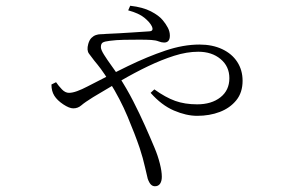

<svg xmlns="http://www.w3.org/2000/svg" viewBox="-20 -582 1040 668"><path d="M519 66Q511 66 505 60Q499 54 494 40Q491 29 484.5 -0.5Q478 -30 466 -67Q450 -114 424 -176Q398 -238 361 -297Q343 -326 331 -342Q319 -358 308 -371Q298 -384 289.5 -395.5Q281 -407 287 -429Q291 -443 298 -450Q305 -457 313.5 -460Q322 -463 331 -463Q340 -463 348 -464Q396 -466 439.5 -469Q483 -472 500 -473Q516 -474 508 -491Q501 -505 482 -520.5Q463 -536 426 -546L433 -562Q477 -557 505 -542.5Q533 -528 546 -512Q557 -499 564 -485.5Q571 -472 571 -458Q571 -446 566 -440Q561 -434 551 -434Q542 -434 532 -438Q522 -442 506 -443Q491 -444 465 -444Q439 -444 411.5 -443.5Q384 -443 362 -440Q344 -438 337.5 -434Q331 -430 331 -418Q331 -409 342 -391.5Q353 -374 367.5 -354Q382 -334 393 -317Q421 -274 443.5 -230Q466 -186 484.5 -144.5Q503 -103 518 -67Q529 -41 536 -13.5Q543 14 543 33Q543 48 537 57Q531 66 519 66ZM666 -179Q628 -179 585 -197.5Q542 -216 504 -259L517 -271Q556 -243 589.5 -231Q623 -219 666 -219Q716 -219 747 -243.5Q778 -268 778 -310Q778 -351 747.5 -376.5Q717 -402 670 -402Q630 -402 586 -388Q542 -374 495 -351.5Q448 -329 400 -301Q352 -273 304 -244Q275 -226 263 -215.5Q251 -205 235 -205Q221 -205 200 -219Q179 -233 169 -249Q164 -257 161.5 -266.5Q159 -276 159 -288L175 -296Q184 -283 195.5 -271Q207 -259 220 -259Q232 -259 248.5 -265Q265 -271 284 -281Q357 -319 425 -352Q493 -385 555.5 -406Q618 -427 674 -427Q719 -427 753 -411Q787 -395 805.5 -366.5Q824 -338 824 -301Q824 -260 802 -233Q780 -206 744.5 -192.5Q709 -179 666 -179Z"/></svg>

Font: Noto Serif JP ExtraLight ExtraLight
Style: Regular
Weight: 250
Version: Version 2.003-H1;hotconv 1.1.1;makeotfexe 2.6.0